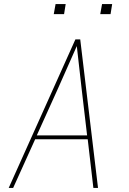

<svg xmlns="http://www.w3.org/2000/svg" viewBox="-20 -930 640 950"><path d="M23 0 353 -735H377L465 0H442L414 -241H154L45 0ZM162 -260H411L384 -490Q378 -543 372 -596Q366 -649 360 -702Q337 -649 313 -596Q289 -543 266 -490ZM476 -860 485 -910H535L527 -860ZM246 -860 255 -910H305L297 -860Z"/></svg>

Font: Iosevka SS04 Th Ex Obl
Style: Regular
Weight: 100
Width: 7
Italic angle: -9°
Monospace: yes
Designer: Belleve Invis
Foundry: Belleve Invis
Version: Version 19.0.0; ttfautohint (v1.8.4)